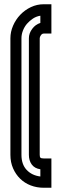

<svg xmlns="http://www.w3.org/2000/svg" viewBox="-20 -832 291 904"><path d="M186 52Q153 52 124.5 41Q96 30 75 9.5Q54 -11 41.5 -39.5Q29 -68 29 -103V-652Q29 -682 41.5 -711Q54 -740 75.5 -762.5Q97 -785 125.5 -798.5Q154 -812 186 -812H222V-674H186Q178 -674 172.5 -666Q167 -658 167 -652V-103Q167 -93 170.5 -89.5Q174 -86 186 -86H222V52ZM116 -652Q116 -675 131.5 -696Q147 -717 170 -724V-758Q151 -755 135 -744.5Q119 -734 107 -720Q95 -706 88 -688Q81 -670 81 -652V-103Q81 -58 105.5 -32Q130 -6 170 -1V-35Q143 -39 129.5 -57.5Q116 -76 116 -103Z"/></svg>

Font: Aurach Bi
Style: Regular
Weight: 400
Designer: Peter Wiegel
Foundry: Peter Wiegel
Version: Version 1.002